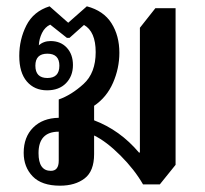

<svg xmlns="http://www.w3.org/2000/svg" viewBox="-20 -578 648 608"><path d="M170 10Q218 10 248 -13Q278 -36 278 -90V-149Q317 -130 361.5 -85.5Q406 -41 433 6H486L536 -56V-552H472L423 -490V-95H420Q360 -166 278 -197V-243Q318 -270 338 -316Q358 -362 358 -411Q358 -465 333 -504.5Q308 -544 255 -558L196 -506L137 -558Q86 -542 63.5 -497.5Q41 -453 41 -401Q41 -348 65 -320Q89 -292 129 -292Q167 -292 189 -314.5Q211 -337 211 -372Q211 -406 191.5 -427Q172 -448 140 -448Q118 -448 102 -434L103 -435Q104 -455 113 -473.5Q122 -492 139 -500L192 -458H200L246 -499Q283 -478 283 -413Q283 -347 244.5 -312Q206 -277 166 -263V-205Q115 -204 85 -174Q55 -144 55 -94Q55 -49 83.5 -19.5Q112 10 170 10ZM130 -331Q92 -331 92 -370Q92 -408 130 -408Q168 -408 168 -370Q168 -331 130 -331ZM141 -37Q102 -37 102 -93Q102 -161 166 -161V-69Q166 -37 141 -37Z"/></svg>

Font: Noto Serif Thai SemiCondensed Semi
Style: Regular
Weight: 600
Width: 4
Designer: Monotype Design Team
Foundry: Monotype Imaging Inc.
Version: Version 1.901